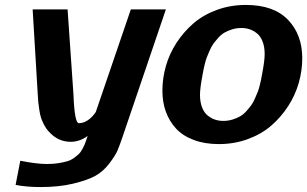

<svg xmlns="http://www.w3.org/2000/svg" viewBox="-20 -568 1249 781"><path d="M654.8 -529.8 478 -9.8Q465.8 25.9 457.3 45.7Q448.7 65.4 424.1 97.7Q399.4 129.9 367.4 147.5Q335.4 165 277.8 179Q220.2 192.9 144.5 192.9Q87.9 192.9 43.5 184.1L62.5 85.9Q129.4 99.1 170.9 99.1Q197.3 99.1 219.2 95.5Q241.2 91.8 255.9 87.2Q270.5 82.5 283.2 72.8Q295.9 63 302 57.1Q308.1 51.3 315.2 38.1Q322.3 24.9 324 20.5Q325.7 16.1 330.6 2.9L336.4 -15.1Q304.7 8.8 267.1 8.8Q215.3 8.8 178.2 -33.2Q167 -44.9 159.2 -60.3Q151.4 -75.7 147.2 -87.9Q143.1 -100.1 139.9 -121.3Q136.7 -142.6 135.7 -152.8Q134.8 -163.1 133.3 -188L112.8 -529.8H254.9L278.8 -184.1Q283.2 -66.9 300.8 -66.9Q319.8 -66.9 337.9 -79.3Q356 -91.8 369.6 -112.3L512.2 -529.8Z M793.5 -182.1Q793.5 -152.8 802 -131.1Q810.5 -109.4 825 -97.9Q839.4 -86.4 855 -81.3Q870.6 -76.2 888.2 -76.2Q908.2 -76.2 926 -81.8Q943.8 -87.4 957 -95Q970.2 -102.5 982.4 -116.2Q994.6 -129.9 1002.4 -140.6Q1010.3 -151.4 1017.8 -169.2Q1025.4 -187 1029.1 -196Q1032.7 -205.1 1037.1 -222.9Q1041.5 -240.7 1042 -244.1Q1042.5 -247.6 1044.9 -260.3Q1045.4 -262.2 1045.7 -263.2Q1045.9 -264.2 1045.9 -265.1Q1056.6 -320.8 1056.6 -348.1Q1056.6 -377.4 1048.1 -399.2Q1039.6 -420.9 1025.1 -432.4Q1010.7 -443.8 995.1 -449Q979.5 -454.1 961.9 -454.1Q941.9 -454.1 924.1 -448.5Q906.2 -442.9 893.1 -435.3Q879.9 -427.7 867.7 -414.1Q855.5 -400.4 847.7 -389.6Q839.8 -378.9 832.3 -361.1Q824.7 -343.3 821 -334.2Q817.4 -325.2 813 -307.4Q808.6 -289.6 808.1 -286.1Q807.6 -282.7 805.2 -270Q804.7 -268.1 804.4 -267.1Q804.2 -266.1 804.2 -265.1Q793.5 -209.5 793.5 -182.1ZM640.6 -199.2Q640.6 -249.5 654.8 -299.3Q668.9 -349.1 698 -393.8Q727.1 -438.5 766.8 -472.9Q806.6 -507.3 861.8 -527.6Q917 -547.9 980 -547.9Q1093.3 -547.9 1151.4 -487.5Q1209.5 -427.2 1209.5 -331.1Q1209.5 -280.8 1195.3 -231Q1181.2 -181.2 1152.1 -136.2Q1123 -91.3 1083.3 -56.9Q1043.5 -22.5 988.3 -2.2Q933.1 18.1 870.1 18.1Q812.5 18.1 767.8 1.2Q723.1 -15.6 695.8 -45.4Q668.5 -75.2 654.5 -114Q640.6 -152.8 640.6 -199.2Z"/></svg>

Font: Aurulent Sans
Style: BoldItalic
Weight: 700
Italic angle: -11°
Version: Version 2007.05.04